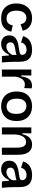

<svg xmlns="http://www.w3.org/2000/svg" viewBox="1390 -1966 589 3410"><g transform="rotate(90 1685.0 -261.5)"><path d="M307 13Q216 13 157.5 -22Q99 -57 70.5 -118Q42 -179 42 -255Q42 -336 72 -399.5Q102 -463 159.5 -499.5Q217 -536 301 -536Q394 -536 452.5 -491Q511 -446 526 -370L408 -332Q404 -378 375 -406.5Q346 -435 296 -435Q240 -435 205 -391Q170 -347 170 -259Q170 -171 206.5 -127Q243 -83 308 -83Q368 -83 396.5 -116Q425 -149 430 -193L542 -168Q530 -87 471.5 -37Q413 13 307 13Z M760 13Q694 13 651.5 -24.5Q609 -62 609 -132Q609 -186 633.5 -218Q658 -250 696 -267Q734 -284 777 -292Q820 -300 857 -305Q909 -312 931.5 -321.5Q954 -331 954 -361Q954 -393 932 -415.5Q910 -438 863 -438Q820 -438 783 -414.5Q746 -391 735 -341L622 -376Q644 -454 706 -495Q768 -536 863 -536Q946 -536 993 -507.5Q1040 -479 1059 -428Q1078 -377 1078 -311V-214Q1078 -163 1081.5 -107Q1085 -51 1090 0H977Q969 -54 966 -124H949Q927 -67 879.5 -27Q832 13 760 13ZM809 -80Q848 -80 890 -107Q932 -134 956 -190L955 -261Q931 -250 901.5 -245Q872 -240 842 -235Q812 -230 787 -221.5Q762 -213 747 -197Q732 -181 732 -152Q732 -118 753.5 -99Q775 -80 809 -80Z M1215 0V-523H1322L1319 -344H1338Q1350 -439 1388.5 -487Q1427 -535 1504 -535Q1514 -535 1524.5 -534Q1535 -533 1550 -529L1545 -396Q1530 -402 1513 -405Q1496 -408 1482 -408Q1423 -408 1389 -364Q1355 -320 1342 -245V0Z M1868 13Q1790 13 1731 -18.5Q1672 -50 1639 -111.5Q1606 -173 1606 -263Q1606 -355 1640 -415.5Q1674 -476 1733 -506Q1792 -536 1867 -536Q1943 -536 2002.5 -505Q2062 -474 2096 -412.5Q2130 -351 2130 -260Q2130 -168 2095.5 -107.5Q2061 -47 2001.5 -17Q1942 13 1868 13ZM1872 -83Q1904 -83 1934 -98Q1964 -113 1983.5 -150.5Q2003 -188 2003 -254Q2003 -323 1982.5 -362.5Q1962 -402 1929.5 -419Q1897 -436 1863 -436Q1832 -436 1802 -421Q1772 -406 1752.5 -369Q1733 -332 1733 -265Q1733 -197 1753 -157Q1773 -117 1805 -100Q1837 -83 1872 -83Z M2243 0V-523H2349L2346 -365H2364Q2386 -457 2432.5 -496.5Q2479 -536 2548 -536Q2598 -536 2631 -518Q2664 -500 2684 -471Q2704 -442 2714 -407Q2724 -372 2727 -337Q2730 -302 2730 -274V0H2603V-259Q2603 -278 2601 -306.5Q2599 -335 2590 -363Q2581 -391 2560.5 -410Q2540 -429 2502 -429Q2460 -429 2430.5 -402.5Q2401 -376 2386 -332.5Q2371 -289 2369 -239V0Z M2986 13Q2920 13 2877.5 -24.5Q2835 -62 2835 -132Q2835 -186 2859.5 -218Q2884 -250 2922 -267Q2960 -284 3003 -292Q3046 -300 3083 -305Q3135 -312 3157.5 -321.5Q3180 -331 3180 -361Q3180 -393 3158 -415.5Q3136 -438 3089 -438Q3046 -438 3009 -414.5Q2972 -391 2961 -341L2848 -376Q2870 -454 2932 -495Q2994 -536 3089 -536Q3172 -536 3219 -507.5Q3266 -479 3285 -428Q3304 -377 3304 -311V-214Q3304 -163 3307.5 -107Q3311 -51 3316 0H3203Q3195 -54 3192 -124H3175Q3153 -67 3105.5 -27Q3058 13 2986 13ZM3035 -80Q3074 -80 3116 -107Q3158 -134 3182 -190L3181 -261Q3157 -250 3127.5 -245Q3098 -240 3068 -235Q3038 -230 3013 -221.5Q2988 -213 2973 -197Q2958 -181 2958 -152Q2958 -118 2979.5 -99Q3001 -80 3035 -80Z"/></g></svg>

Font: Bricolage Grotesque 10pt SemiBold
Style: Regular
Weight: 600
Designer: Mathieu Triay
Foundry: Atelier Triay
Version: Version 1.000; ttfautohint (v1.8.4.7-5d5b);gftools[0.9.29]